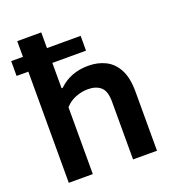

<svg xmlns="http://www.w3.org/2000/svg" viewBox="-145 -919 928 1029"><g transform="rotate(-20 319.5 -404.0)"><path d="M70.5 0V-634H3.5V-718.5H70.5V-808H207.5V-718.5H399.5V-634H207.5V-489.5H214Q280.5 -554 382 -554Q437 -554 480.2 -532.2Q523.5 -510.5 548.5 -462.8Q573.5 -415 573.5 -337V0H437V-329Q437 -390 410.2 -413.2Q383.5 -436.5 337.5 -436.5Q302.5 -436.5 267.5 -423Q232.5 -409.5 207.5 -381V0Z"/></g></svg>

Font: Encode Sans SemiExpanded SemiExpanded SemiBold
Style: Regular
Weight: 600
Width: 6
Designer: Multiple Designers
Foundry: Impallari Type
Version: Version 3.000; ttfautohint (v1.8.3) -l 8 -r 50 -G 200 -x 14 